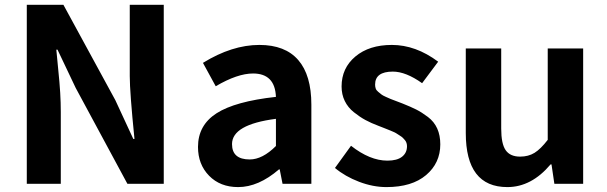

<svg xmlns="http://www.w3.org/2000/svg" viewBox="-20 -760 2510 794"><path d="M90.8 0V-740.2H242.2L457 -345.7L531.2 -185.5H536.1Q516.6 -378.9 516.6 -445.3V-740.2H657.2V0H506.8L293 -396.5L217.8 -554.7H212.9Q213.9 -541 220.2 -479Q226.6 -417 229 -376Q231.4 -335 231.4 -296.9V0Z M964.8 13.7Q890.6 13.7 844.7 -33.2Q798.8 -80.1 798.8 -152.3Q798.8 -242.2 875.5 -291.5Q952.1 -340.8 1121.1 -359.4Q1117.2 -456.1 1026.4 -456.1Q961.9 -456.1 872.1 -403.3L819.3 -500Q939.5 -574.2 1052.7 -574.2Q1159.2 -574.2 1213.4 -511.7Q1267.6 -449.2 1267.6 -327.1V0H1148.4L1136.7 -59.6H1133.8Q1048.8 13.7 964.8 13.7ZM1012.7 -100.6Q1065.4 -100.6 1121.1 -156.2V-268.6Q939.5 -245.1 939.5 -164.1Q939.5 -100.6 1012.7 -100.6Z M1578.1 13.7Q1522.5 13.7 1464.8 -8.3Q1407.2 -30.3 1365.2 -65.4L1431.6 -157.2Q1509.8 -95.7 1582 -95.7Q1622.1 -95.7 1642.6 -111.8Q1663.1 -127.9 1663.1 -155.3Q1663.1 -162.1 1661.1 -168.5Q1659.2 -174.8 1654.8 -180.2Q1650.4 -185.5 1646 -189.9Q1641.6 -194.3 1632.8 -199.7Q1624 -205.1 1619.1 -208.5Q1614.3 -211.9 1602.1 -216.8Q1589.8 -221.7 1584.5 -224.1Q1579.1 -226.6 1564.9 -231.9Q1550.8 -237.3 1545.9 -239.3Q1514.6 -251 1491.2 -263.7Q1467.8 -276.4 1443.4 -295.9Q1418.9 -315.4 1405.8 -342.3Q1392.6 -369.1 1392.6 -402.3Q1392.6 -478.5 1449.7 -526.4Q1506.8 -574.2 1600.6 -574.2Q1699.2 -574.2 1792 -504.9L1725.6 -416Q1658.2 -463.9 1604.5 -463.9Q1531.2 -463.9 1531.2 -410.2Q1531.2 -401.4 1533.7 -394Q1536.1 -386.7 1543.9 -380.4Q1551.8 -374 1557.1 -369.6Q1562.5 -365.2 1575.7 -359.4Q1588.9 -353.5 1595.7 -350.6Q1602.5 -347.7 1620.1 -341.3Q1637.7 -335 1644.5 -332Q1678.7 -318.4 1701.2 -307.1Q1723.6 -295.9 1749.5 -276.4Q1775.4 -256.8 1788.1 -228.5Q1800.8 -200.2 1800.8 -163.1Q1800.8 -85.9 1742.2 -36.1Q1683.6 13.7 1578.1 13.7Z M2078.1 13.7Q1906.2 13.7 1906.2 -210V-559.6H2052.7V-228.5Q2052.7 -165 2071.3 -138.7Q2089.8 -112.3 2130.9 -112.3Q2165 -112.3 2190.4 -127.9Q2215.8 -143.6 2245.1 -181.6V-559.6H2391.6V0H2272.5L2260.7 -80.1H2256.8Q2177.7 13.7 2078.1 13.7Z"/></svg>

Font: Nasu
Style: Bold
Weight: 700
Designer: Ryoko NISHIZUKA (kana &amp; ideographs); Paul D. Hunt (Latin, Greek &amp; Cyrillic); Wenlong ZHANG (bopomofo); Sandoll C
Version: Version 2014.1215